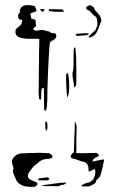

<svg xmlns="http://www.w3.org/2000/svg" viewBox="-20 -686 462 757"><path d="M154 -255Q157 -249 159 -249Q161 -249 162.5 -254Q164 -259 165 -266Q167 -287 167 -335L168 -363Q169 -401 172 -456.5Q175 -512 177 -520Q191 -528 196.5 -533Q202 -538 202 -544Q202 -551 199 -553Q196 -555 187.5 -555.5Q179 -556 176 -561L148 -568Q143 -569 135.5 -567Q128 -565 123 -565Q114 -565 110 -573L122 -583L120 -607Q118 -609 103 -613Q103 -617 101.5 -623Q100 -629 100 -633Q103 -635 112 -637.5Q121 -640 125 -644Q123 -646 121 -652.5Q119 -659 117 -662L104 -665L89 -666Q77 -666 69.5 -661.5Q62 -657 58 -646Q58 -645 59 -641Q60 -637 59 -637Q55 -637 51 -625L53 -613Q54 -610 59.5 -609Q65 -608 68 -607L65 -593Q63 -587 52 -579Q41 -571 41 -566Q39 -546 55 -539.5Q71 -533 96 -533H135Q135 -501 134 -484Q134 -433 133 -411V-368Q133 -336 132 -323L134 -299Q134 -296 136 -294.5Q138 -293 142 -294L143 -327Q143 -333 145.5 -337Q148 -341 153 -338ZM334 -666Q338 -665 349 -658L356 -644Q369 -632 375 -620.5Q381 -609 379 -602Q368 -570 358.5 -554.5Q349 -539 329 -538Q329 -543 341 -553.5Q353 -564 357 -568Q359 -572 361.5 -579.5Q364 -587 364 -592Q364 -613 358 -620Q355 -621 347 -628.5Q339 -636 335 -641Q334 -643 325.5 -647Q317 -651 321 -659ZM152 -641Q155 -645 155 -648Q154 -651 150 -651L138 -650Q142 -643 144.5 -641Q147 -639 152 -641ZM234 -640Q233 -641 231 -643.5Q229 -646 226 -649Q193 -649 174 -650Q173 -649 173 -647Q173 -645 172 -643Q192 -638 234 -640ZM280 -553 281 -544 318 -547Q328 -548 331 -553Q328 -555 317 -555ZM266 -392Q266 -380 269 -366Q270 -362 271 -354.5Q272 -347 272 -341Q281 -346 281 -360V-420Q281 -465 277 -498H272Q270 -491 270 -467Q270 -461 270 -435Q270 -409 266 -400ZM245 -301Q253 -313 253 -349Q253 -372 249 -392Q249 -394 248 -396Q247 -398 245 -398Q241 -394 241 -392Q240 -374 241.5 -345Q243 -316 245 -301ZM159 -208Q165 -205 166 -203Q167 -199 167 -190Q167 -172 162 -170Q157 -179 159 -208ZM259 -70Q259 -74 262.5 -77.5Q266 -81 267 -83Q268 -84 271 -84Q271 -99 273 -137Q275 -181 275 -207Q279 -203 281 -194Q282 -189 282 -178L281 -138V-92L280 -83L289 -82H308L357 -83Q368 -83 370 -71Q367 -69 364 -68Q361 -67 357 -65Q343 -56 345 -49L384 -57H391L386 -34Q385 -29 382 -15.5Q379 -2 375 8Q374 11 368 16.5Q362 22 359 26V28Q359 36 344 43Q334 49 325 49H316Q301 49 301 46Q301 43 321 35Q330 35 337.5 30Q345 25 349 19Q354 9 356 -6Q356 -19 351 -19Q349 -19 342 -14.5Q335 -10 332 -10Q331 -10 329 -12V-20Q329 -25 327.5 -30.5Q326 -36 324 -39Q316 -47 309 -48Q305 -48 290 -54Q275 -60 271 -60Q265 -61 262.5 -62.5Q260 -64 259 -68ZM34 -22Q31 -18 31 -12Q31 -6 34 0L43 22Q48 34 61 41.5Q74 49 88 50L112 51Q119 51 124 46Q128 42 128 39Q128 34 117 30Q106 26 98 21Q90 16 90 7Q90 -1 100 -14Q113 -33 121 -37Q126 -40 130.5 -44.5Q135 -49 140 -52Q146 -56 155.5 -58Q165 -60 173 -60L182 -62Q187 -65 187 -70Q187 -73 181.5 -76.5Q176 -80 174 -82L149 -83Q146 -83 136 -83.5Q126 -84 122 -83Q96 -83 84 -82L62 -81Q45 -79 33 -64Q32 -62 30 -59Q28 -56 27 -52Q27 -40 34 -22ZM164 25Q168 25 171 23Q174 21 174 19Q174 16 170 14.5Q166 13 164 13Q156 14 149 15.5Q142 17 132 18Q131 19 131 21.5Q131 24 132 25ZM180 40Q186 39 203.5 36.5Q221 34 243 34Q239 38 235 40Q231 42 229 43H221Q216 47 210 48H190Q157 48 142 47Q157 42 180 40Z"/></svg>

Font: BM Euljiro oraeorae
Style: Regular
Weight: 400
Designer: Bongjin Kim; Bomjun Kim; Myungsoo Han; Hyesun Chae; Mikyoung Jeong; Wujin Sim; Minjae Kang; Suwha Jang;
Foundry: Sandoll Inc.
Version: Version 1.000;hotconv 1.0.109;makeexe 2.5.65596